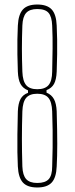

<svg xmlns="http://www.w3.org/2000/svg" viewBox="-20 -825 330 850"><path d="M145 5Q101.5 5 81.5 -16.8Q61.5 -38.5 59 -88Q57.5 -117 57 -151.2Q56.5 -185.5 57 -229.5Q57.5 -273.5 59 -332Q60.5 -367.5 71 -386.8Q81.5 -406 104 -414V-425Q81.5 -434 71 -453Q60.5 -472 59 -508Q57.5 -550 57 -584.5Q56.5 -619 57 -650Q57.5 -681 59 -712Q61.5 -761.5 81.5 -783.2Q101.5 -805 145 -805Q188.5 -805 208.8 -783.2Q229 -761.5 231 -712Q232.5 -681 233 -650Q233.5 -619 233 -584.5Q232.5 -550 231 -508Q229.5 -472 219 -453.2Q208.5 -434.5 186 -426V-415Q208.5 -405.5 219 -386Q229.5 -366.5 231 -332Q233.5 -244.5 233.5 -188Q233.5 -131.5 231 -88Q229 -38.5 208.8 -16.8Q188.5 5 145 5ZM145 -15Q180.5 -15 195.8 -32Q211 -49 211 -88Q212.5 -131.5 213 -170.8Q213.5 -210 213 -249.2Q212.5 -288.5 211 -332Q209.5 -374 194.2 -392Q179 -410 145 -410Q111.5 -410 96 -392Q80.5 -374 79 -332Q77 -267 77 -210.2Q77 -153.5 79 -88Q80.5 -49 96 -32Q111.5 -15 145 -15ZM145 -430Q179 -430 194.8 -448Q210.5 -466 211 -508Q212 -563 212.8 -610.2Q213.5 -657.5 211 -712Q209.5 -751 195 -768Q180.5 -785 145 -785Q111.5 -785 96 -768Q80.5 -751 79 -712Q78 -684.5 77.5 -659.5Q77 -634.5 77 -610Q77 -585.5 77.5 -560.5Q78 -535.5 79 -508Q80.5 -466 96 -448Q111.5 -430 145 -430Z"/></svg>

Font: Big Shoulders Display Thin Thin
Style: Regular
Weight: 250
Version: Version 2.002